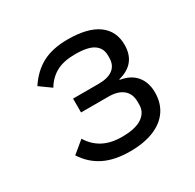

<svg xmlns="http://www.w3.org/2000/svg" viewBox="-128 -690 855 841"><g transform="rotate(-30 300.0 -269.0)"><path d="M85 -93.5 145 -143Q169.5 -102.5 208.5 -81.8Q247.5 -61 303.5 -61Q372 -61 405.5 -84Q439 -107 439 -145.5V-160.5Q439 -200.5 413.2 -222Q387.5 -243.5 340 -243.5H201V-313.5H330Q378.5 -313.5 403.2 -332.8Q428 -352 428 -389V-401Q428 -438 399.2 -457.8Q370.5 -477.5 305.5 -477.5Q248 -477.5 211 -457.8Q174 -438 150 -398L93 -439Q130.5 -496 182 -523Q233.5 -550 309.5 -550Q411 -550 462.8 -512.2Q514.5 -474.5 514.5 -405Q514.5 -310 419 -285.5V-282.5Q470.5 -274.5 498 -241.8Q525.5 -209 525.5 -157.5Q525.5 -105 499.5 -67Q473.5 -29 423.5 -8.5Q373.5 12 303.5 12Q225 12 171.8 -14.5Q118.5 -41 85 -93.5Z"/></g></svg>

Font: JuliaMono
Style: Regular
Weight: 400
Monospace: yes
Designer: cormullion
Foundry: corm
Version: Version 0.055; ttfautohint (v1.8.4)